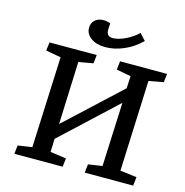

<svg xmlns="http://www.w3.org/2000/svg" viewBox="-128 -1032 1109 1152"><g transform="rotate(15 426.5 -456.5)"><path d="M611 -463 274 -149 271 -67 370 -53 364 0H64L70 -53L158 -66L182 -631L88 -648L95 -700H388L382 -647L292 -631L277 -242L613 -554L617 -630L527 -647L533 -700H825L819 -647L728 -630L705 -67L808 -54L802 0H501L507 -53L594 -66ZM424 -759Q370 -759 335.5 -783.5Q301 -808 301 -846Q301 -876 321 -894.5Q341 -913 375 -913Q387 -913 397 -910.5Q407 -908 417 -905L415 -868Q413 -823 454 -823Q487 -823 531.5 -844Q576 -865 609 -897Q609 -896 615.5 -888.5Q622 -881 630.5 -871.5Q639 -862 645 -856Q597 -809 539 -784Q481 -759 424 -759Z"/></g></svg>

Font: Literata 7pt Medium
Style: Italic
Weight: 500
Italic angle: -2°
Designer: Latin by Veronika Burian and Jose Scaglione. Greek by Irene Vlachou. Cyrillic by Vera Evstafieva
Foundry: TypeTogether
Version: Version 3.002